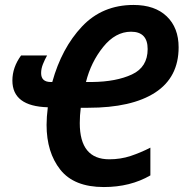

<svg xmlns="http://www.w3.org/2000/svg" viewBox="-20 -745 741 775"><path d="M509 -617Q576 -617 576 -547Q576 -474 512.5 -444.5Q449 -415 352 -414H327Q347 -494 396.5 -555.5Q446 -617 509 -617ZM587 -37V-149Q548 -129 507.5 -115.5Q467 -102 421 -102Q302 -102 302 -248Q302 -279 306 -310H336Q512 -310 606.5 -371.5Q701 -433 701 -554Q701 -633 653 -679Q605 -725 519 -725Q393 -725 311 -638Q229 -551 191 -414H185Q146 -414 146 -450Q146 -468 153.5 -486.5Q161 -505 170 -521H65Q30 -473 30 -420Q30 -316 173 -312Q168 -272 168 -241Q168 -130 223.5 -60Q279 10 399 10Q506 10 587 -37Z"/></svg>

Font: Noto Sans UI SemiCondensed
Style: Bold Italic
Weight: 700
Width: 4
Designer: Monotype Design Team
Foundry: Monotype Imaging Inc.
Version: 1.001